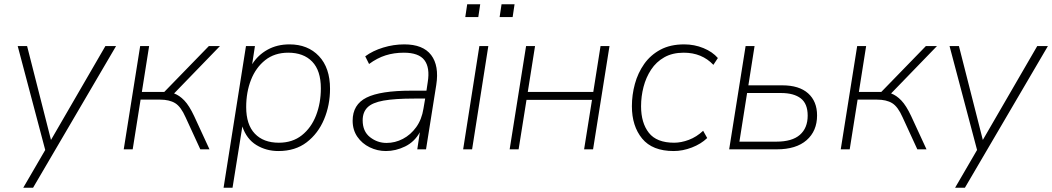

<svg xmlns="http://www.w3.org/2000/svg" viewBox="-20 -700 4932 900"><path d="M89 180 192 3 63 -484H107L219 -44L474 -484H524L135 180Z M560 0 637 -484H679L645 -269H750L959 -484H1011L796 -262Q821 -253 844 -229Q867 -205 890 -156L962 0H919L850 -150Q828 -200 801 -216.5Q774 -233 730 -233H639L602 0Z M1028 180 1133 -484H1175L1162 -399Q1189 -442 1234 -467Q1279 -492 1337 -492Q1423 -492 1475 -437Q1527 -382 1527 -284Q1527 -207 1499 -140.5Q1471 -74 1417.5 -33Q1364 8 1285 8Q1228 8 1182 -20Q1136 -48 1116 -107L1070 180ZM1287 -31Q1351 -31 1395 -66Q1439 -101 1461.5 -159Q1484 -217 1484 -286Q1484 -369 1443.5 -411Q1403 -453 1331 -453Q1267 -453 1223 -418Q1179 -383 1156.5 -325.5Q1134 -268 1134 -198Q1134 -116 1174.5 -73.5Q1215 -31 1287 -31Z M1789 8Q1749 8 1713 -9.5Q1677 -27 1655 -59Q1633 -91 1633 -134Q1633 -210 1698 -242.5Q1763 -275 1908 -275H1979L1985 -315Q1996 -383 1969.5 -418Q1943 -453 1873 -453Q1827 -453 1787.5 -440.5Q1748 -428 1710 -400L1692 -436Q1727 -462 1776 -477Q1825 -492 1875 -492Q1963 -492 2001 -442Q2039 -392 2025 -302L1977 0H1936L1948 -80Q1923 -35 1879 -13.5Q1835 8 1789 8ZM1792 -30Q1832 -30 1868.5 -49Q1905 -68 1931 -104Q1957 -140 1965 -191L1973 -238H1924Q1831 -238 1778 -228.5Q1725 -219 1702.5 -196.5Q1680 -174 1680 -136Q1680 -84 1714.5 -57Q1749 -30 1792 -30Z M2151 0 2227 -484H2269L2193 0ZM2322 -620 2331 -680H2392L2383 -620ZM2161 -620 2170 -680H2231L2222 -620Z M2369 0 2446 -484H2488L2454 -269H2761L2795 -484H2837L2760 0H2718L2755 -232H2448L2411 0Z M3138 8Q3038 8 2990 -50.5Q2942 -109 2942 -202Q2942 -255 2956 -306.5Q2970 -358 2999.5 -400Q3029 -442 3075.5 -467Q3122 -492 3187 -492Q3235 -492 3277.5 -474.5Q3320 -457 3345 -428L3324 -396Q3270 -453 3185 -453Q3132 -453 3094 -431.5Q3056 -410 3032 -373.5Q3008 -337 2996.5 -292.5Q2985 -248 2985 -202Q2985 -124 3021.5 -77.5Q3058 -31 3140 -31Q3173 -31 3209 -44.5Q3245 -58 3276 -87L3295 -53Q3266 -25 3223 -8.5Q3180 8 3138 8Z M3398 0 3475 -484H3517L3488 -300H3647Q3726 -300 3768 -262.5Q3810 -225 3810 -159Q3810 -86 3761 -43Q3712 0 3621 0ZM3446 -36H3619Q3693 -36 3729.5 -68Q3766 -100 3766 -158Q3766 -214 3733.5 -239Q3701 -264 3641 -264H3482Z M3921 0 3998 -484H4040L4006 -269H4111L4320 -484H4372L4157 -262Q4182 -253 4205 -229Q4228 -205 4251 -156L4323 0H4280L4211 -150Q4189 -200 4162 -216.5Q4135 -233 4091 -233H4000L3963 0Z M4457 180 4560 3 4431 -484H4475L4587 -44L4842 -484H4892L4503 180Z"/></svg>

Font: Nunito Sans ExtraLight
Style: Italic
Weight: 200
Italic angle: -9°
Designer: Vernon Adams
Foundry: Vernon Adams
Version: Version 3.006; ttfautohint (v1.8.3)